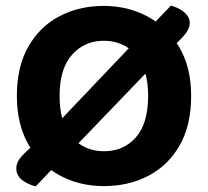

<svg xmlns="http://www.w3.org/2000/svg" viewBox="-20 -645 740 683"><path d="M191 -70 107 18Q76 10 57 -6Q38 -22 38 -46Q38 -62 47 -76Q56 -90 77 -109L110 -140ZM616 -499 585 -469 518 -552 588 -625Q618 -617 636.5 -600.5Q655 -584 655 -563Q655 -547 644 -531Q633 -515 616 -499ZM524 -411 229 -104 181 -203 455 -491ZM660 -304Q660 -200 619.5 -128.5Q579 -57 508.5 -20Q438 17 349 17Q262 17 191.5 -21.5Q121 -60 80.5 -132Q40 -204 40 -304Q40 -408 81 -479.5Q122 -551 192 -587.5Q262 -624 349 -624Q435 -624 505.5 -586Q576 -548 618 -476.5Q660 -405 660 -304ZM507 -304Q507 -399 463.5 -449.5Q420 -500 349 -500Q281 -500 236.5 -450.5Q192 -401 192 -304Q192 -207 236 -157Q280 -107 350 -107Q420 -107 463.5 -156.5Q507 -206 507 -304Z"/></svg>

Font: Baloo Bhaijaan 2
Style: Bold
Weight: 700
Designer: Sanskriti Dholi, Noopur Datye and Ek Type
Foundry: Ek Type
Version: Version 1.701